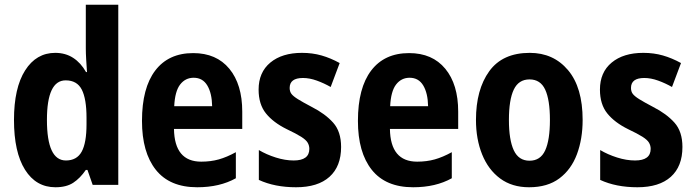

<svg xmlns="http://www.w3.org/2000/svg" viewBox="-20 -780 2930 810"><path d="M214 10Q132 10 85.5 -64Q39 -138 39 -274Q39 -409 86 -483Q133 -557 213 -557Q256 -557 288.5 -536Q321 -515 343 -476H347Q345 -504 343.5 -530Q342 -556 342 -575V-760H479V0H371L349 -63H342Q318 -28 289 -9Q260 10 214 10ZM258 -103Q304 -103 324.5 -140Q345 -177 345 -256V-283Q345 -363 325 -402Q305 -441 257 -441Q178 -441 178 -274Q178 -103 258 -103Z M795 -556Q893 -556 947.5 -490Q1002 -424 1002 -309V-236H714Q716 -98 829 -98Q869 -98 903 -107.5Q937 -117 975 -138V-28Q907 10 812 10Q696 10 637.5 -63.5Q579 -137 579 -270Q579 -409 635 -482.5Q691 -556 795 -556ZM797 -452Q762 -452 740 -423.5Q718 -395 715 -332H875Q874 -387 854.5 -419.5Q835 -452 797 -452Z M1419 -160Q1419 -78 1370 -34Q1321 10 1229 10Q1139 10 1072 -21V-147Q1104 -128 1143.5 -115.5Q1183 -103 1219 -103Q1285 -103 1285 -152Q1285 -166 1278 -178Q1271 -190 1250.5 -203Q1230 -216 1190 -235Q1133 -263 1102 -301.5Q1071 -340 1071 -402Q1071 -475 1120.5 -516Q1170 -557 1254 -557Q1298 -557 1336.5 -546Q1375 -535 1413 -514L1375 -413Q1347 -429 1316.5 -440Q1286 -451 1258 -451Q1202 -451 1202 -409Q1202 -394 1209.5 -384Q1217 -374 1237 -361.5Q1257 -349 1295 -329Q1352 -300 1385.5 -262.5Q1419 -225 1419 -160Z M1706 -556Q1804 -556 1858.5 -490Q1913 -424 1913 -309V-236H1625Q1627 -98 1740 -98Q1780 -98 1814 -107.5Q1848 -117 1886 -138V-28Q1818 10 1723 10Q1607 10 1548.5 -63.5Q1490 -137 1490 -270Q1490 -409 1546 -482.5Q1602 -556 1706 -556ZM1708 -452Q1673 -452 1651 -423.5Q1629 -395 1626 -332H1786Q1785 -387 1765.5 -419.5Q1746 -452 1708 -452Z M2438 -274Q2438 -194 2414 -129.5Q2390 -65 2340 -27.5Q2290 10 2212 10Q2140 10 2090 -27Q2040 -64 2014 -128.5Q1988 -193 1988 -274Q1988 -402 2044 -479.5Q2100 -557 2215 -557Q2315 -557 2376.5 -484Q2438 -411 2438 -274ZM2127 -274Q2127 -190 2147.5 -146Q2168 -102 2214 -102Q2260 -102 2280 -145.5Q2300 -189 2300 -274Q2300 -359 2280 -402Q2260 -445 2214 -445Q2168 -445 2147.5 -402Q2127 -359 2127 -274Z M2859 -160Q2859 -78 2810 -34Q2761 10 2669 10Q2579 10 2512 -21V-147Q2544 -128 2583.5 -115.5Q2623 -103 2659 -103Q2725 -103 2725 -152Q2725 -166 2718 -178Q2711 -190 2690.5 -203Q2670 -216 2630 -235Q2573 -263 2542 -301.5Q2511 -340 2511 -402Q2511 -475 2560.5 -516Q2610 -557 2694 -557Q2738 -557 2776.5 -546Q2815 -535 2853 -514L2815 -413Q2787 -429 2756.5 -440Q2726 -451 2698 -451Q2642 -451 2642 -409Q2642 -394 2649.5 -384Q2657 -374 2677 -361.5Q2697 -349 2735 -329Q2792 -300 2825.5 -262.5Q2859 -225 2859 -160Z"/></svg>

Font: Noto Sans Khmer UI Condensed
Style: Bold
Weight: 700
Width: 3
Designer: Danh Hong and the Monotype Design Team
Foundry: Monotype Imaging Inc.
Version: Version 2.002; ttfautohint (v1.8.4.7-5d5b)